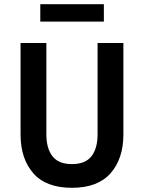

<svg xmlns="http://www.w3.org/2000/svg" viewBox="-20 -885 686 915"><path d="M78 -680H201V-244Q201 -178 230 -140.5Q259 -103 323 -103Q387 -103 416 -140.5Q445 -178 445 -244V-680H568V-244Q568 -129 507 -59.5Q446 10 323 10Q199 10 138.5 -59.5Q78 -129 78 -244ZM475 -865V-782H172V-865Z"/></svg>

Font: Inria Sans
Style: Bold
Weight: 700
Designer: Black Foundry Team
Foundry: Black Foundry
Version: Version 1.2; ttfautohint (v1.8.3)